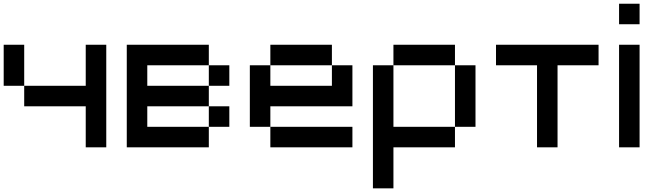

<svg xmlns="http://www.w3.org/2000/svg" viewBox="-20 -798 3596 1040"><path d="M0 -555.6H111.1V-333.3H0ZM444.4 -333.3V-555.6H555.6V0H444.4V-222.2H111.1V-333.3Z M1222.2 -111.1H1111.1V-222.2H1222.2ZM1111.1 -555.6V-444.4H777.8V-333.3H1111.1V-222.2H777.8V-111.1H1111.1V0H666.7V-555.6ZM1222.2 -333.3H1111.1V-444.4H1222.2Z M1777.8 -444.4H1444.4V-555.6H1777.8ZM1444.4 -222.2V-111.1H1333.3V-444.4H1444.4V-333.3H1777.8V-444.4H1888.9V-222.2ZM1888.9 0H1444.4V-111.1H1888.9Z M2444.4 -444.4H2111.1V-555.6H2444.4ZM2111.1 0V222.2H2000V-444.4H2111.1V-111.1H2444.4V0ZM2555.6 -111.1H2444.4V-444.4H2555.6Z M3000 -444.4V0H2888.9V-444.4H2666.7V-555.6H3222.2V-444.4Z M3444.4 0H3333.3V-555.6H3444.4ZM3444.4 -666.7H3333.3V-777.8H3444.4Z"/></svg>

Font: Pixeloid Sans
Style: Regular
Weight: 400
Designer: GGBotNet
Foundry: GGBotNet
Version: 0.5